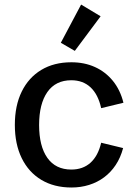

<svg xmlns="http://www.w3.org/2000/svg" viewBox="-20 -814 600 846"><path d="M294.9 12.2Q218.3 12.2 162.1 -21.5Q106 -55.2 75.7 -117.2Q45.4 -179.2 45.4 -263.7Q45.4 -348.6 75.7 -410.4Q106 -472.2 161.9 -505.9Q217.8 -539.6 294.4 -539.6Q352.1 -539.6 398.4 -518.6Q444.8 -497.6 477.3 -457.8Q509.8 -418 523.9 -361.3L425.8 -337.4Q412.6 -397.5 379.2 -429Q345.7 -460.4 294.4 -460.4Q225.1 -460.4 188.7 -408.4Q152.3 -356.4 152.3 -263.2Q152.3 -169.9 188.7 -118.4Q225.1 -66.9 294.4 -66.9Q345.2 -66.9 378.7 -96.9Q412.1 -127 425.8 -185.1L522.5 -161.6Q511.2 -119.1 489.7 -86.9Q468.3 -54.7 438.7 -32.7Q409.2 -10.7 372.8 0.7Q336.4 12.2 294.9 12.2ZM309.6 -589.8 248 -625.5 337.4 -793.9 423.3 -742.2Z"/></svg>

Font: Schibsted Grotesk Medium
Style: Regular
Weight: 500
Designer: Bakken & Baeck AS, Henrik Kongsvoll
Foundry: Schibsted ASA
Version: Version 1.100;gftools[0.9.25]